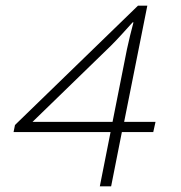

<svg xmlns="http://www.w3.org/2000/svg" viewBox="-20 -659 640 679"><path d="M333 0 371 -192H28L33 -217L468 -639H501L419 -228H530L522 -192H411L373 0ZM95 -228H378L429 -485Q434 -509 440 -533Q446 -557 452 -580H449Q430 -559 411 -538Q392 -517 372 -497Z"/></svg>

Font: Source Code Pro Light
Style: Italic
Weight: 300
Italic angle: -11°
Monospace: yes
Designer: Paul D. Hunt, Teo Tuominen
Foundry: Adobe Systems Incorporated
Version: Version 1.050;PS 1.000;hotconv 16.6.51;makeotf.lib2.5.65220